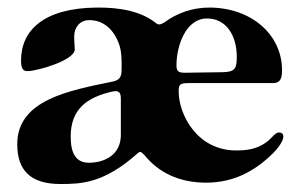

<svg xmlns="http://www.w3.org/2000/svg" viewBox="-20 -465 776 500"><path d="M137.1 14.2C191.1 14.2 250.7 12.8 338.8 -66.1C344.1 -70.7 346.6 -71.7 357.2 -60C392 -17 445.3 10.7 516.3 10.7C585.9 10.7 642 -17 691.8 -66.8C708.8 -83.8 718 -100.9 718 -109.4C718 -115.1 714.5 -120 706.7 -120C697.4 -120 690.3 -109 680.4 -100.1C652 -75.3 620 -73.2 595.2 -73.2C492.9 -73.2 445.3 -166.9 445.3 -227.3C445.3 -245.7 448.5 -248.6 473 -248.6H691.1C710.2 -248.6 714.5 -261.4 714.5 -282C714.5 -375.7 633.5 -445.3 524.9 -445.3C480.5 -445.3 440.7 -430.8 407.3 -406.2C397.4 -400.2 392 -400.2 387.1 -404.1C348.7 -435.4 293.3 -446 231.5 -445.3C94.5 -443.9 34.8 -386.4 34.8 -307.5C34.8 -286.6 39.8 -279.8 51.8 -279.8C76 -279.8 174.7 -307.5 174.7 -336.6C174.4 -344.8 172.9 -361.9 173.3 -371.4C173.3 -392.8 187.5 -412.6 212.4 -412.6C247.9 -412.6 276.6 -390.3 291.2 -346.6C297.2 -328.5 297.2 -300.1 296.5 -279.8C295.8 -262.8 289.8 -256 273.1 -252.5C160.9 -229.4 24.9 -205.3 24.9 -89.5C24.9 -22 58.9 14.2 137.1 14.2ZM164.1 -109.4C164.1 -180.4 205.6 -211.3 272.4 -226.6C289.1 -229.8 294.7 -225.1 294.7 -208.1V-110.8C293 -61.1 252.1 -41.2 210.9 -41.2C169 -41.2 164.1 -81.7 164.1 -109.4ZM439.6 -295.5C439.6 -344.5 463.1 -416.9 519.2 -416.9C570.3 -416.9 596.6 -370.7 596.6 -317.5C596.6 -286.9 592.3 -277.7 560.4 -277C525.6 -276.3 494.7 -275.9 463.1 -275.6C442.1 -274.9 439.6 -281.6 439.6 -295.5Z"/></svg>

Font: Margiela Serif
Style: Bold
Weight: 700
Designer: Andreas Faust, Stefan Endress
Version: Version 1.002;FEAKit 1.0